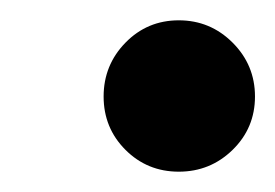

<svg xmlns="http://www.w3.org/2000/svg" viewBox="-20 -162 271 189"><path d="M103.5 -14.5Q82 -36 82 -67Q82 -98 103.5 -120Q125 -142 156 -142Q187 -142 209 -120Q231 -98 231 -67Q231 -36 209 -14.5Q187 7 156 7Q125 7 103.5 -14.5Z"/></svg>

Font: Quicksand
Style: Bold
Weight: 700
Designer: Andrew Paglinawan
Foundry: Andrew Paglinawan
Version: 1.002